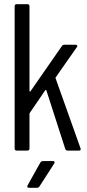

<svg xmlns="http://www.w3.org/2000/svg" viewBox="-20 -720 415 918"><path d="M50 -10V-690Q50 -700 60 -700H111Q121 -700 121 -690V-286Q121 -283 123 -282Q125 -281 126 -284L276 -500Q280 -506 288 -506H341Q347 -506 349 -502.5Q351 -499 347 -494L247 -351Q244 -348 246 -345L365 -11L366 -7Q366 0 357 0H304Q295 0 292 -8L202 -287Q201 -293 196 -288L123 -181Q121 -179 121 -176V-10Q121 0 111 0H60Q50 0 50 -10ZM112 166 173 57Q178 50 185 50H233Q239 50 240.5 53.5Q242 57 239 62L169 171Q164 178 157 178H119Q113 178 111 174.5Q109 171 112 166Z"/></svg>

Font: Barlow Condensed
Style: Regular
Weight: 400
Width: 3
Designer: Jeremy Tribby
Foundry: Tribby Type
Version: Version 1.500